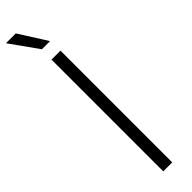

<svg xmlns="http://www.w3.org/2000/svg" viewBox="-333 -922 899 899"><g transform="rotate(-45 116.0 -472.5)"><path d="M89.5 0V-740H149V0ZM92 -806 -7 -945H58L146 -806Z"/></g></svg>

Font: Encode Sans Lt
Style: Regular
Weight: 300
Designer: Multiple Designers
Foundry: Impallari Type
Version: Version 3.002; ttfautohint (v1.8.3) -l 8 -r 50 -G 200 -x 14 